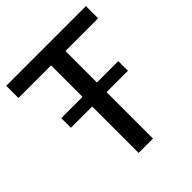

<svg xmlns="http://www.w3.org/2000/svg" viewBox="-201 -873 1007 1007"><g transform="rotate(-45 302.0 -370.0)"><path d="M91 -344.5V-416H514V-344.5ZM249 0V-649.5H7V-740H598V-649.5H355.5V0Z"/></g></svg>

Font: Encode Sans SC Medium
Style: Regular
Weight: 500
Version: Version 3.002